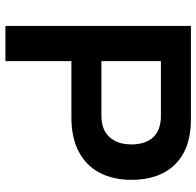

<svg xmlns="http://www.w3.org/2000/svg" viewBox="-28 -698 726 710"><g transform="rotate(90 335.0 -343.0)"><path d="M76 0V-686H420Q496 -686 545.5 -659Q595 -632 620 -583Q645 -534 645 -466Q645 -399 619 -349Q593 -299 541.5 -271.5Q490 -244 413 -244H206V0ZM206 -355H409Q459 -355 486.5 -384.5Q514 -414 514 -466Q514 -518 487.5 -546.5Q461 -575 409 -575H206Z"/></g></svg>

Font: Archivo Variable SemiBold
Style: Regular
Weight: 600
Designer: Hector Gatti
Foundry: Omnibus-Type
Version: Version 2.001